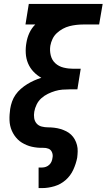

<svg xmlns="http://www.w3.org/2000/svg" viewBox="-20 -755 544 980"><path d="M177 205V100H195Q205 100 214.5 96.5Q224 93 231.5 86Q239 79 243 69.5Q247 60 248 50Q251 36 245.5 22.5Q240 9 227.5 4Q215 -1 200 -0.5Q185 0 170.5 -1.5Q156 -3 142.5 -6Q129 -9 116 -14.5Q103 -20 91.5 -27Q80 -34 70.5 -43.5Q61 -53 53.5 -64Q46 -75 40.5 -87.5Q35 -100 32 -113.5Q29 -127 28.5 -141.5Q28 -156 29 -170.5Q30 -185 32 -199Q35 -218 41.5 -236.5Q48 -255 59.5 -271.5Q71 -288 86.5 -301.5Q102 -315 119 -325.5Q136 -336 154 -344Q172 -352 191 -358Q169 -370 151 -389Q133 -408 123 -432Q113 -456 111.5 -483.5Q110 -511 115 -538Q119 -563 130 -587Q141 -611 160 -630H110L127 -735H504L486 -630H405Q388 -630 370 -628Q352 -626 334.5 -621.5Q317 -617 300.5 -608Q284 -599 270 -586Q256 -573 248 -556Q240 -539 237 -522Q233 -497 239 -472.5Q245 -448 262.5 -432Q280 -416 304.5 -410Q329 -404 355 -404H392L375 -299H337Q318 -299 299 -297.5Q280 -296 261.5 -290.5Q243 -285 224.5 -276Q206 -267 191 -253.5Q176 -240 167 -221.5Q158 -203 155 -185Q152 -168 154.5 -152Q157 -136 167 -124.5Q177 -113 193 -109Q209 -105 225 -105Q241 -105 257.5 -103Q274 -101 289 -96.5Q304 -92 318 -85Q332 -78 343 -67.5Q354 -57 361.5 -43.5Q369 -30 373 -14.5Q377 1 376.5 17.5Q376 34 374 50Q368 81 354 111.5Q340 142 315 164Q290 186 258 195.5Q226 205 195 205Z"/></svg>

Font: Iosevka Slab Extrabold
Style: Italic
Weight: 800
Italic angle: -9°
Monospace: yes
Designer: Belleve Invis
Foundry: Belleve Invis
Version: Version 11.1.0; ttfautohint (v1.8.3)